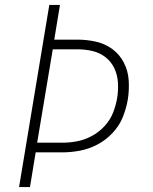

<svg xmlns="http://www.w3.org/2000/svg" viewBox="-20 -755 616 775"><path d="M57 0H101L124 -140H232Q267 -140 303.5 -147Q340 -154 374 -172Q408 -190 435 -219Q462 -248 476 -283Q490 -318 496 -354Q502 -392 499.5 -430.5Q497 -469 480 -502Q463 -535 434 -556.5Q405 -578 368.5 -586.5Q332 -595 293 -595H199L222 -735H179ZM130 -179 193 -556H293Q324 -556 353.5 -549Q383 -542 406 -524Q429 -506 441.5 -479.5Q454 -453 456 -422Q458 -391 453 -360Q448 -330 436.5 -300.5Q425 -271 402.5 -246.5Q380 -222 351.5 -206.5Q323 -191 292.5 -185Q262 -179 232 -179Z"/></svg>

Font: Iosevka Sparkle XLtObl
Style: Regular
Weight: 200
Italic angle: -9°
Designer: Belleve Invis
Foundry: Belleve Invis
Version: Version 4.5.0; ttfautohint (v1.8.3)